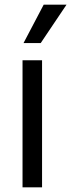

<svg xmlns="http://www.w3.org/2000/svg" viewBox="-20 -804 306 824"><path d="M76.7 0V-545.5H160.5V0ZM81 -619.3 167.6 -784.1H265.6L154.8 -619.3Z"/></svg>

Font: Inter Zeller
Style: Regular
Weight: 400
Designer: Rasmus Andersson; Joe Bland
Foundry: zeller
Version: Version 3.015;git-dec3a8cb1